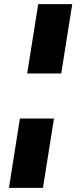

<svg xmlns="http://www.w3.org/2000/svg" viewBox="-20 -725 390 925"><path d="M111 -371 164 -705H328L275 -371ZM23 180 76 -154H240L187 180Z"/></svg>

Font: Nunito Sans 6pt Black
Style: Italic
Weight: 900
Italic angle: -9°
Version: Version 3.101;gftools[0.9.27]